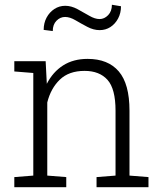

<svg xmlns="http://www.w3.org/2000/svg" viewBox="-20 -785 690 805"><path d="M40 0V-42.5L119.6 -48.8V-479L40 -485.4V-528.3H171.4L176.3 -433.6Q201.7 -483.4 244.6 -510.7Q287.6 -538.1 347.2 -538.1Q433.1 -538.1 478 -485.6Q522.9 -433.1 522.9 -321.3V-48.8L602.5 -42.5V0H384.8V-42.5L464.4 -48.8V-320.8Q464.4 -412.6 430.7 -450.2Q397 -487.8 334.5 -487.8Q269 -487.8 231 -451.2Q192.9 -414.6 178.2 -355.5V-48.8L257.8 -42.5V0ZM201.2 -654.8 163.1 -659.7Q163.1 -688.5 175.3 -711.2Q187.5 -733.9 208 -747.3Q228.5 -760.7 253.4 -760.7Q278.8 -760.7 304.7 -746.8Q330.6 -732.9 354.2 -719Q377.9 -705.1 397.5 -705.1Q417.5 -705.1 433.3 -721.4Q449.2 -737.8 449.2 -765.1L487.3 -758.8Q487.3 -730 475.1 -707.3Q462.9 -684.6 442.9 -671.6Q422.9 -658.7 397.9 -658.7Q372.1 -658.7 346.2 -672.4Q320.3 -686 296.6 -700Q272.9 -713.9 252.9 -713.9Q232.4 -713.9 216.8 -698Q201.2 -682.1 201.2 -654.8Z"/></svg>

Font: Roboto Slab LO Light
Style: Regular
Weight: 300
Designer: Google
Version: Version 2.000